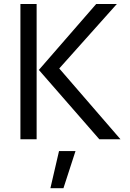

<svg xmlns="http://www.w3.org/2000/svg" viewBox="-20 -708 661 976"><path d="M83.8 0ZM166.2 0V-687.5H83.8V0ZM485 0H592.5L281.2 -360L573.8 -687.5H468.8L177.5 -352.5ZM302.5 248.8H236.2L280 60H363.8Z"/></svg>

Font: Cambay
Style: Regular
Weight: 400
Designer: Pooja Saxena
Foundry: Pooja Saxena
Version: Version 1.181;PS 001.181;hotconv 1.0.70;makeotf.lib2.5.58329